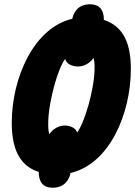

<svg xmlns="http://www.w3.org/2000/svg" viewBox="-20 -806 632 898"><path d="M226 72C280 72 303 37 310 3C491 -39 592 -272 592 -484C592 -593 563 -681 466 -713C466 -762 443 -786 401 -786C348 -786 325 -752 318 -718C139 -677 35 -442 35 -232C35 -119 66 -32 161 -2C161 47 183 72 226 72ZM341 -186C334 -210 303 -219 283 -219C254 -219 228 -203 210 -178C204 -202 205 -233 207 -264C214 -343 247 -478 285 -531C290 -504 323 -495 344 -495C374 -495 399 -510 418 -535C424 -510 423 -487 421 -456C415 -380 381 -244 341 -186Z"/></svg>

Font: Noto Sans ExtraCondensed Black
Style: Italic
Weight: 900
Width: 2
Italic angle: -12°
Designer: Monotype Design Team
Foundry: Monotype Imaging Inc.
Version: Version 2.013